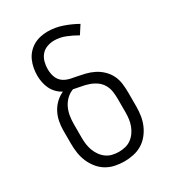

<svg xmlns="http://www.w3.org/2000/svg" viewBox="-182 -845 863 955"><g transform="rotate(-30 250.0 -367.5)"><path d="M250 8Q224 8 197.5 2.5Q171 -3 148.5 -16.5Q126 -30 109 -51Q92 -72 81.5 -96.5Q71 -121 67 -147.5Q63 -174 63 -200V-278Q63 -303 68 -328.5Q73 -354 85 -377Q97 -400 116 -418Q135 -436 158 -446Q140 -455 126 -469.5Q112 -484 103.5 -501.5Q95 -519 91 -539Q87 -559 87 -579Q87 -600 91 -621Q95 -642 103.5 -661.5Q112 -681 126.5 -697Q141 -713 159.5 -723.5Q178 -734 199 -738.5Q220 -743 241 -743Q283 -743 324 -729Q365 -715 402 -694L371 -646Q342 -663 310.5 -675.5Q279 -688 246 -688Q225 -688 205 -680.5Q185 -673 172 -657.5Q159 -642 153.5 -621.5Q148 -601 148 -580Q148 -567 150.5 -553.5Q153 -540 158.5 -528Q164 -516 174 -506.5Q184 -497 196.5 -491.5Q209 -486 222 -483Q235 -480 248 -478H249Q275 -473 300 -467Q325 -461 348 -449.5Q371 -438 390 -419.5Q409 -401 420 -378Q431 -355 434 -329Q437 -303 437 -278V-200Q437 -174 433 -147.5Q429 -121 418.5 -96.5Q408 -72 391 -51Q374 -30 351.5 -16.5Q329 -3 302.5 2.5Q276 8 250 8ZM250 -47Q269 -47 287.5 -51.5Q306 -56 321 -67Q336 -78 347 -93.5Q358 -109 364.5 -126.5Q371 -144 373.5 -162.5Q376 -181 376 -200V-278Q376 -299 373 -320.5Q370 -342 359 -361Q348 -380 330 -392.5Q312 -405 291.5 -412Q271 -419 250 -422.5Q229 -426 207 -431Q185 -423 168 -406.5Q151 -390 141 -368.5Q131 -347 127.5 -324Q124 -301 124 -278V-200Q124 -181 126.5 -162.5Q129 -144 135.5 -126.5Q142 -109 153 -93.5Q164 -78 179 -67Q194 -56 212.5 -51.5Q231 -47 250 -47Z"/></g></svg>

Font: Iosevka Slab Light
Style: Regular
Weight: 300
Monospace: yes
Designer: Belleve Invis
Foundry: Belleve Invis
Version: Version 11.1.0; ttfautohint (v1.8.3)